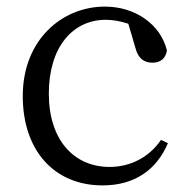

<svg xmlns="http://www.w3.org/2000/svg" viewBox="-20 -548 569 582"><path d="M468 -124C432 -71 375 -42 312 -42C204 -42 128 -124 128 -264C128 -405 200 -488 301 -488C322 -488 345 -484 369 -476L391 -401C398 -376 412 -358 442 -358C466 -358 482 -370 486 -395C467 -474 390 -528 298 -528C168 -528 49 -427 49 -257C49 -91 145 14 291 14C389 14 455 -34 489 -114Z"/></svg>

Font: Source Han Serif AKR9
Style: Regular
Weight: 400
Designer: Ryoko NISHIZUKA 西塚涼子 (kana & ideographs); Frank Grießhammer (Latin, Greek & Cyrillic); Sandoll Communications 산돌커뮤니케이션, 
Foundry: Adobe Systems Incorporated
Version: Version 1.005;hotconv 1.0.107;makeotfexe 2.5.65593